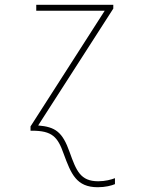

<svg xmlns="http://www.w3.org/2000/svg" viewBox="-20 -548 603 805"><path d="M390 237C422 237 448 230 462 224V199C447 205 421 212 392 212C317 212 300 168 272 90C242 5 212 -16 140 -22L455 -512V-528H132V-503H419L108 -18V0H114C199 0 222 26 247 97C278 181 300 237 390 237Z"/></svg>

Font: Noto Sans Mono SemiCondensed Thin
Style: Regular
Weight: 100
Width: 4
Designer: Monotype Design Team
Foundry: Monotype Imaging Inc.
Version: Version 2.014